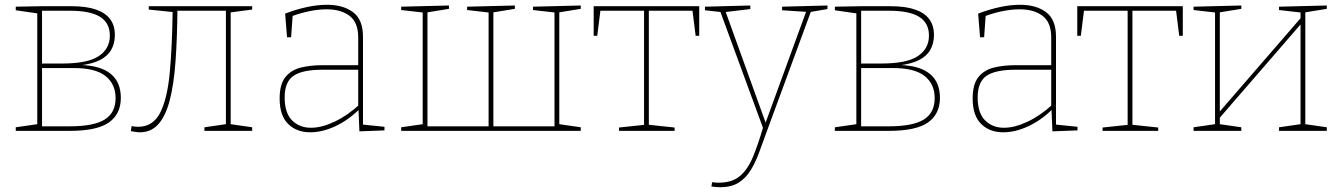

<svg xmlns="http://www.w3.org/2000/svg" viewBox="-20 -548 5621 804"><path d="M156 -522H279Q342 -522 382 -508Q422 -494 441.5 -467.5Q461 -441 461 -401Q461 -367 446 -340Q431 -313 398.5 -296.5Q366 -280 313 -274V-276Q358 -275 390.5 -265.5Q423 -256 444.5 -238Q466 -220 476 -195Q486 -170 486 -138Q486 -71 436.5 -35.5Q387 0 271 0H46V-15L143 -29L136 -21V-499L143 -491L46 -505V-520ZM274 -503H150L156 -510V-276L150 -282H240Q347 -282 393.5 -313Q440 -344 440 -399Q440 -452 399 -477.5Q358 -503 274 -503ZM271 -19Q373 -19 418.5 -47.5Q464 -76 464 -137Q464 -196 422 -229.5Q380 -263 290 -263H150L156 -270V-12L150 -19Z M566 6Q557 6 548 4.5Q539 3 528 1L531 -20Q538 -19 544.5 -18Q551 -17 558 -17Q621 -17 651 -76.5Q681 -136 691 -245.5Q701 -355 703 -504L709 -497L603 -508V-522H1036V-508L938 -495L946 -502V-21L939 -29L1036 -15V0H836V-15L933 -29L926 -21V-510L932 -503H713L723 -511Q722 -387 715 -291Q708 -195 691 -129Q674 -63 643.5 -28.5Q613 6 566 6Z M1500 -19 1493 -27 1590 -17V-2L1485 2L1481 -94L1485 -91Q1439 -45 1384.5 -19.5Q1330 6 1279 6Q1222 6 1186.5 -29Q1151 -64 1151 -136Q1151 -195 1175 -225Q1199 -255 1239.5 -265Q1280 -275 1329 -275H1487L1480 -268V-391Q1480 -454 1444 -481.5Q1408 -509 1348 -509Q1315 -509 1277 -501.5Q1239 -494 1199 -479L1206 -490L1199 -392H1182L1174 -491Q1221 -509 1265.5 -518.5Q1310 -528 1349 -528Q1417 -528 1458.5 -497Q1500 -466 1500 -394ZM1172 -140Q1172 -75 1203 -44Q1234 -13 1282 -13Q1327 -13 1381 -38.5Q1435 -64 1485 -110L1480 -99V-263L1487 -256H1331Q1246 -256 1209 -230.5Q1172 -205 1172 -140Z M1660 0V-15L1757 -29L1750 -21V-502L1756 -495L1660 -506V-520L1860 -525V-511L1762 -495L1770 -502V-13L1762 -19H2031L2026 -13V-502L2032 -495L1936 -506V-520L2136 -525V-511L2038 -495L2046 -502V-13L2039 -19H2311L2302 -13V-502L2308 -495L2212 -506V-520L2412 -525V-511L2314 -495L2322 -502V-21L2315 -29L2412 -15V0Z M2572 0V-14L2685 -26L2677 -18V-510L2685 -503H2487L2495 -510L2481 -398H2466V-522H2908V-398H2893L2879 -510L2886 -503H2692L2697 -510V-18L2692 -26L2805 -14V0Z M2959 233 2962 215Q2970 216 2976.5 216.5Q2983 217 2990 217Q3045 217 3078 189.5Q3111 162 3133 109Q3155 56 3177 -20V-7L2995 -503L3004 -497L2932 -505V-520L3122 -525V-510L3012 -497L3017 -503L3188 -29H3184L3357 -503L3362 -498L3255 -505V-520L3445 -525V-510L3368 -497L3377 -503L3190 5Q3174 49 3159 90Q3144 131 3124 164Q3104 197 3073.5 216.5Q3043 236 2995 236Q2982 236 2959 233Z M3586 -522H3709Q3772 -522 3812 -508Q3852 -494 3871.5 -467.5Q3891 -441 3891 -401Q3891 -367 3876 -340Q3861 -313 3828.5 -296.5Q3796 -280 3743 -274V-276Q3788 -275 3820.5 -265.5Q3853 -256 3874.5 -238Q3896 -220 3906 -195Q3916 -170 3916 -138Q3916 -71 3866.5 -35.5Q3817 0 3701 0H3476V-15L3573 -29L3566 -21V-499L3573 -491L3476 -505V-520ZM3704 -503H3580L3586 -510V-276L3580 -282H3670Q3777 -282 3823.5 -313Q3870 -344 3870 -399Q3870 -452 3829 -477.5Q3788 -503 3704 -503ZM3701 -19Q3803 -19 3848.5 -47.5Q3894 -76 3894 -137Q3894 -196 3852 -229.5Q3810 -263 3720 -263H3580L3586 -270V-12L3580 -19Z M4402 -19 4395 -27 4492 -17V-2L4387 2L4383 -94L4387 -91Q4341 -45 4286.5 -19.5Q4232 6 4181 6Q4124 6 4088.5 -29Q4053 -64 4053 -136Q4053 -195 4077 -225Q4101 -255 4141.5 -265Q4182 -275 4231 -275H4389L4382 -268V-391Q4382 -454 4346 -481.5Q4310 -509 4250 -509Q4217 -509 4179 -501.5Q4141 -494 4101 -479L4108 -490L4101 -392H4084L4076 -491Q4123 -509 4167.5 -518.5Q4212 -528 4251 -528Q4319 -528 4360.5 -497Q4402 -466 4402 -394ZM4074 -140Q4074 -75 4105 -44Q4136 -13 4184 -13Q4229 -13 4283 -38.5Q4337 -64 4387 -110L4382 -99V-263L4389 -256H4233Q4148 -256 4111 -230.5Q4074 -205 4074 -140Z M4597 0V-14L4710 -26L4702 -18V-510L4710 -503H4512L4520 -510L4506 -398H4491V-522H4933V-398H4918L4904 -510L4911 -503H4717L4722 -510V-18L4717 -26L4830 -14V0Z M4978 0V-15L5075 -29L5068 -21V-502L5074 -495L4978 -506V-520L5178 -525V-511L5080 -495L5088 -502V-74L5080 -72L5435 -482L5426 -465V-502L5432 -495L5336 -506V-520L5536 -525V-511L5438 -495L5446 -502V-21L5439 -29L5536 -15V0H5336V-15L5433 -29L5426 -21V-452L5435 -456L5080 -46L5088 -61V-21L5081 -29L5178 -15V0Z"/></svg>

Font: Bitter Thin
Style: Regular
Weight: 100
Designer: Sol Matas, and Bitter project Authors
Foundry: Sol Matas
Version: Version 2.002